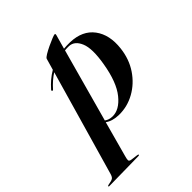

<svg xmlns="http://www.w3.org/2000/svg" viewBox="-325 -664 1026 1026"><g transform="rotate(-45 188.5 -151.0)"><path d="M50 -338Q46 -333.5 42 -336.5Q38 -340.5 43 -345.5Q61 -366 81 -383Q101 -400 124 -413.5L142.5 -478Q144.5 -484.5 161.5 -494.8Q178.5 -505 201 -515.8Q223.5 -526.5 241.8 -533.8Q260 -541 264.5 -541Q271 -541 268.5 -531.5L246 -451Q269 -453 293.5 -452.5Q384 -449.5 428 -390.5Q472 -331.5 461 -237.5Q452.5 -164.5 415.2 -109.2Q378 -54 322.2 -23Q266.5 8 203.5 7Q155.5 6 126 -15.5L71 186Q66 203.5 66.2 212.2Q66.5 221 82.5 223L121 228Q128 229 128 232Q128 236 121.5 236L-102 239.5Q-107 239.5 -107 236.5Q-107 233.5 -101.5 232Q-73 227.5 -64.2 221Q-55.5 214.5 -50.5 195L120 -399Q82.5 -375 50 -338ZM172.5 -11.5Q225 -10 271.5 -67.8Q318 -125.5 337.5 -242.5Q355 -344.5 335 -392.2Q315 -440 275 -442Q259 -442.5 243.5 -441L129 -25.5Q147.5 -12 172.5 -11.5Z"/></g></svg>

Font: Fraunces 144pt S000 SemiBold
Style: Italic
Weight: 600
Italic angle: -16°
Version: Version 1.000; ttfautohint (v1.8.3)